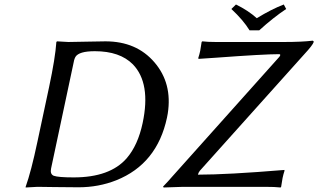

<svg xmlns="http://www.w3.org/2000/svg" viewBox="-20 -832 1417 855"><path d="M207.5 -82Q202.1 -56.6 219.2 -49.3Q239.3 -42 308.1 -42Q469.7 -42 543.9 -127Q594.2 -185.1 615.2 -284.2Q652.8 -461.4 571.8 -545.4Q513.7 -604 402.3 -604Q331.5 -604 315.9 -578.6Q312 -571.3 310.1 -564ZM284.2 -645Q316.4 -645 366.7 -646.5Q418 -647.9 449.7 -647.9Q587.9 -647.9 668 -554.2Q748 -460.9 727.1 -326.7Q725.6 -316.9 723.6 -308.1Q679.7 -102.1 498 -29.3Q418.9 2 329.6 2Q273.4 2 219.7 1Q178.2 0 147 0L94.2 2.9V0Q118.7 -68.4 146.5 -200.2L198.7 -444.8Q226.1 -573.7 231 -645L233.9 -647.9Q235.8 -647.9 284.2 -645ZM1091.3 -696.8Q1064 -741.7 1010.3 -792L1030.8 -812Q1085.4 -785.2 1123.5 -751Q1189 -791 1243.7 -812L1254.4 -792Q1196.3 -753.4 1134.3 -696.8ZM861.3 -54.2Q992.2 -54.2 1246.1 -75.2L1247.1 -71.8Q1241.7 -55.7 1238.3 -39.1Q1235.8 -26.9 1231.9 0L1229.5 2.9Q1205.1 0 1159.2 0H795.9L708.5 2.9L706.1 -1Q714.8 -9.8 729.5 -25.9Q737.3 -34.7 740.2 -38.1L1224.1 -579.1Q1232.4 -589.8 1223.6 -590.8Q1155.3 -590.8 944.3 -575.2Q900.4 -571.8 864.3 -569.8L862.8 -573.2Q868.2 -589.4 871.6 -606Q874 -618.2 877.9 -645L880.9 -647.9Q904.8 -645 940.9 -645H1245.1Q1324.2 -645 1372.6 -650.9Q1377.4 -648.9 1377 -645Q1373 -631.3 1335.4 -590.8L870.1 -71.8Q863.8 -64 861.3 -54.2Z"/></svg>

Font: Linux Biolinum Slanted O
Style: Slanted
Weight: 400
Designer: Philipp H. Poll
Foundry: Philipp H. Poll
Version: Version 1.0.4